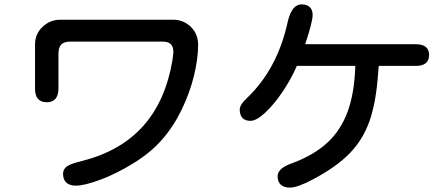

<svg xmlns="http://www.w3.org/2000/svg" viewBox="-20 -792 2040 877"><path d="M247 -546V-387Q247 -357 233.5 -341Q220 -325 194 -325Q140 -325 140 -387V-589Q140 -637 174.5 -669.5Q209 -702 256 -702H770Q818 -702 851.5 -669.5Q885 -637 885 -587Q885 -524 866 -446Q847 -368 809.5 -290.5Q772 -213 719 -153Q668 -95 590.5 -47Q513 1 439.5 28.5Q366 56 326 56Q298 56 283 42Q268 28 268 2Q268 -18 284 -31Q301 -44 356 -57Q532 -102 634.5 -217Q737 -332 768 -519L772 -553Q772 -579 760 -590.5Q748 -602 721 -602H302Q273 -602 260 -589Q247 -576 247 -546Z M1940 -541Q1940 -491 1879 -491H1710L1707 -456Q1698 -325 1668 -239.5Q1638 -154 1577 -91.5Q1516 -29 1410 27Q1339 65 1304 65Q1277 65 1262.5 51.5Q1248 38 1248 13Q1248 -24 1316 -47Q1414 -84 1475 -140Q1536 -196 1567.5 -281Q1599 -366 1603 -491H1336Q1310 -431 1270.5 -372.5Q1231 -314 1191 -277Q1151 -240 1124 -240Q1100 -240 1087.5 -253.5Q1075 -267 1075 -291Q1075 -314 1108 -344Q1249 -479 1295 -696Q1314 -772 1357 -772Q1382 -772 1395 -759.5Q1408 -747 1408 -724Q1408 -692 1374 -590H1879Q1940 -590 1940 -541Z"/></svg>

Font: 寒蝉全圆体 Bold
Style: Regular
Weight: 700
Designer: Warren2060
      Designed by Motoya company      

      [Varela Round]
      Joe Prince(Latin component); Avraham Cornf
Foundry: ChillType
Version: Version 3.200